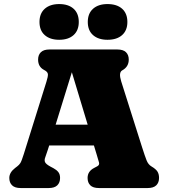

<svg xmlns="http://www.w3.org/2000/svg" viewBox="-20 -950 853 970"><path d="M283.5 -51Q283.5 -27.5 269.5 -13.8Q255.5 0 226 0H84.5Q55 0 41 -13.8Q27 -27.5 27 -51Q27 -78.5 56 -101L67 -109.5Q76.5 -116.5 82.8 -126.2Q89 -136 100 -171L214.5 -537Q223 -563.5 222 -575.5Q221 -587.5 202 -597Q172.5 -612.5 172.5 -649Q172.5 -672.5 186.5 -686.2Q200.5 -700 230 -700H573Q602.5 -700 616.5 -686.2Q630.5 -672.5 630.5 -649Q630.5 -612.5 597.5 -594.5Q578.5 -584 592 -540L697.5 -207Q712 -161.5 720.5 -140Q729 -118.5 745.5 -109Q767.5 -96 775.5 -83.2Q783.5 -70.5 783.5 -51Q783.5 -27.5 769.5 -13.8Q755.5 0 726 0H480Q450 0 436.2 -13.8Q422.5 -27.5 422.5 -51Q422.5 -84.5 455.5 -101.5L471.5 -110Q483.5 -116.5 480.2 -129.2Q477 -142 468.5 -169L454.5 -215H228.5L221.5 -193Q214 -169 208.5 -154.8Q203 -140.5 207.8 -130.5Q212.5 -120.5 234.5 -108.5L250.5 -100Q265.5 -92 274.5 -80.8Q283.5 -69.5 283.5 -51ZM261 -320H423L343 -585ZM279 -749Q233 -749 206.2 -772.5Q179.5 -796 179.5 -839Q179.5 -882 206.2 -905.8Q233 -929.5 279 -929.5Q325.5 -929.5 351.8 -905.8Q378 -882 378 -839Q378 -796.5 351.8 -772.8Q325.5 -749 279 -749ZM523 -749Q477 -749 450.2 -772.5Q423.5 -796 423.5 -839Q423.5 -882 450.2 -905.8Q477 -929.5 523 -929.5Q570.5 -929.5 597 -905.8Q623.5 -882 623.5 -839Q623.5 -796.5 597 -772.8Q570.5 -749 523 -749Z"/></svg>

Font: Fraunces 9pt SuperSoft Black
Style: Regular
Weight: 900
Version: Version 1.000;[b76b70a41]